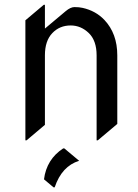

<svg xmlns="http://www.w3.org/2000/svg" viewBox="-20 -577 587 816"><path d="M248.5 53.7Q248.5 53.7 253.4 53.7L316.4 106.4Q242.7 128.9 212.4 219.2H207.5L167 185.1Q177.7 100.1 248.5 53.7ZM87.9 19.5V-490.7L166 -556.6H170.9V-455.6L258.8 -529.3Q279.8 -546.9 296.4 -546.9Q316.9 -546.9 331.1 -543.5Q386.7 -531.2 423.8 -492.2Q478.5 -434.1 478.5 -341.8V-50.3L395.5 19.5H390.6V-341.8Q390.6 -403.8 357.9 -436Q324.2 -468.8 280.3 -468.8Q233.4 -468.8 202.6 -436.5Q170.9 -403.8 170.9 -341.8V-46.4L92.8 19.5Z"/></svg>

Font: Gothica
Style: Book
Weight: 400
Designer: Wojciech Kalinowski "wmk69" (wmk69@o2.pl)
Foundry: Wojciech Kalinowski "wmk69" (wmk69@o2.pl)
Version: Version 2.1.0; 2021-05-14